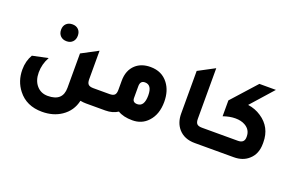

<svg xmlns="http://www.w3.org/2000/svg" viewBox="-102 -1025 2420 1594"><g transform="rotate(20 1108.5 -227.5)"><path d="M334 -430Q300 -430 279.5 -450.5Q259 -471 259 -505Q259 -539 279.5 -559Q300 -579 334 -579Q367 -579 387 -559Q407 -539 407 -505Q407 -471 387 -450.5Q367 -430 334 -430ZM677 -140H775V0H663Q639 0 612 -5Q591 89 512 142Q441 190 342 190Q204 190 129 93Q70 18 70 -84Q70 -160 105 -219L243 -248Q206 -182 206 -108Q206 -37 243.5 6.5Q281 50 342 50Q474 50 474 -69V-373L619 -450V-198Q619 -166 632 -153Q645 -140 677 -140Z M877 -279Q877 -371 934 -423Q984 -468 1064 -468Q1165 -468 1221 -394Q1269 -331 1269 -234Q1269 -123 1208 -58Q1155 0 1071 0Q992 0 943 -30Q898 0 833 0H721V-140H819Q851 -140 864 -153Q877 -166 877 -198ZM1022 -179Q1022 -140 1064 -140Q1126 -140 1126 -239Q1126 -332 1064 -332Q1022 -332 1022 -283Z M1623 0Q1531 0 1479 -59Q1434 -111 1434 -192V-568L1579 -645V-198Q1579 -166 1592 -153Q1605 -140 1637 -140H1735V0Z M1932 -449Q1997 -440 2049 -405Q2157 -334 2157 -200V-188Q2157 -96 2098 -45Q2048 0 1968 0H1681V-140H1954Q2011 -140 2011 -193V-198Q2011 -258 1958 -288Q1923 -308 1872 -308Q1822 -308 1765 -288V-428L1960 -645H2106Z"/></g></svg>

Font: Tajawal ExtraBold
Style: Regular
Weight: 800
Designer: Boutros Fonts
Foundry: Created by Boutros International 2017
Version: Version 1.700